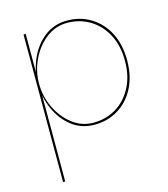

<svg xmlns="http://www.w3.org/2000/svg" viewBox="-105 -553 750 855"><g transform="rotate(-15 270.5 -125.0)"><path d="M90 220V-460H80V220ZM496 -230Q496 -304 468 -357.5Q440 -411 391.5 -440.5Q343 -470 283 -470Q222 -470 177.5 -435Q133 -400 109 -345Q85 -290 85 -230Q85 -171 109 -115.5Q133 -60 177.5 -25Q222 10 283 10Q343 10 391.5 -19.5Q440 -49 468 -103Q496 -157 496 -230ZM486 -230Q486 -160 458.5 -108Q431 -56 384.5 -28Q338 0 280 0Q226 0 183 -33.5Q140 -67 115 -119.5Q90 -172 90 -230Q90 -288 115 -340.5Q140 -393 183 -426.5Q226 -460 280 -460Q338 -460 384.5 -432Q431 -404 458.5 -352.5Q486 -301 486 -230Z"/></g></svg>

Font: Jost Thin
Style: Regular
Weight: 250
Version: Version 3.710